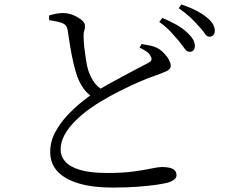

<svg xmlns="http://www.w3.org/2000/svg" viewBox="-20 -810 1040 868"><path d="M836 -576Q825 -576 815 -590Q805 -604 790 -623Q774 -642 753 -665Q732 -688 700 -711L714 -729Q752 -713 780.5 -696.5Q809 -680 827 -662Q846 -644 853.5 -630Q861 -616 861 -602Q861 -589 854 -582Q847 -575 836 -576ZM487 38Q400 38 337 19.5Q274 1 240.5 -34.5Q207 -70 207 -123Q207 -170 229.5 -212Q252 -254 285.5 -289.5Q319 -325 352.5 -351.5Q386 -378 408 -392Q435 -410 470 -429.5Q505 -449 540 -467.5Q575 -486 604 -501.5Q633 -517 649 -525Q661 -531 664 -537.5Q667 -544 662 -554Q656 -568 641.5 -577.5Q627 -587 611 -595L620 -611Q640 -608 659 -604Q678 -600 691 -593Q709 -583 723 -568Q737 -553 744.5 -538Q752 -523 752 -513Q752 -498 735 -489.5Q718 -481 687 -470Q656 -460 612 -441Q568 -422 523.5 -399.5Q479 -377 444 -356Q414 -339 381 -315Q348 -291 319 -262Q290 -233 272 -200.5Q254 -168 254 -133Q254 -104 274.5 -80Q295 -56 341.5 -42Q388 -28 466 -28Q537 -28 586 -35Q635 -42 666 -48.5Q697 -55 711 -55Q729 -55 744.5 -52Q760 -49 769 -40.5Q778 -32 778 -17Q778 -7 767.5 1.5Q757 10 741 15Q723 20 689.5 25Q656 30 605.5 34Q555 38 487 38ZM401 -370Q374 -386 356.5 -411.5Q339 -437 329 -465Q320 -491 312 -525.5Q304 -560 297.5 -598.5Q291 -637 286 -673Q284 -686 278.5 -693.5Q273 -701 258 -707Q246 -711 230 -714Q214 -717 202 -719V-740Q222 -746 236.5 -748.5Q251 -751 265 -751Q289 -751 311.5 -741.5Q334 -732 349 -719.5Q364 -707 364 -695Q365 -682 361 -671.5Q357 -661 358 -643Q358 -624 361 -596.5Q364 -569 368.5 -540.5Q373 -512 379 -492Q389 -462 405 -439Q421 -416 448 -401ZM926 -644Q915 -644 905 -659.5Q895 -675 878 -692Q861 -712 841.5 -730.5Q822 -749 788 -773L800 -790Q838 -777 867 -762Q896 -747 914 -732Q934 -716 942.5 -701Q951 -686 951 -671Q951 -658 944 -651Q937 -644 926 -644Z"/></svg>

Font: Noto Serif HK ExtraLight
Style: Regular
Weight: 400
Version: Version 2.002-H1;hotconv 1.1.0;makeotfexe 2.6.0